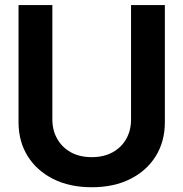

<svg xmlns="http://www.w3.org/2000/svg" viewBox="-20 -748 744 779"><path d="M352.1 11.7Q262.2 11.7 195.6 -22Q128.9 -55.7 92 -115Q55.2 -174.3 55.2 -252.4V-727.5H192.4V-263.7Q192.4 -219.2 212.2 -184.6Q231.9 -149.9 267.6 -130.1Q303.2 -110.4 352.1 -110.4Q400.9 -110.4 436.8 -130.1Q472.7 -149.9 492.2 -184.3Q511.7 -218.8 511.7 -263.7V-727.5H648.9V-252.4Q648.9 -174.3 612.1 -114.7Q575.2 -55.2 508.5 -21.7Q441.9 11.7 352.1 11.7Z"/></svg>

Font: Inter Cardless Display
Style: Bold
Weight: 700
Designer: Rasmus Andersson
Foundry: rsms
Version: Version 4.001;git-9221beed3